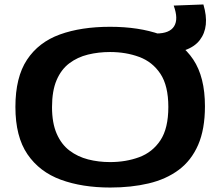

<svg xmlns="http://www.w3.org/2000/svg" viewBox="-20 -830 987 860"><path d="M474 10Q348 10 252.5 -25Q157 -60 103 -139Q49 -218 49 -351Q49 -484 101 -562.5Q153 -641 248 -675.5Q343 -710 473 -710Q602 -710 697.5 -676Q793 -642 845.5 -563.5Q898 -485 898 -354Q898 -251 867.5 -181Q837 -111 780.5 -69Q724 -27 646 -8.5Q568 10 474 10ZM473 -104Q544 -104 603.5 -126Q663 -148 698.5 -201.5Q734 -255 734 -351Q734 -446 698.5 -499.5Q663 -553 603.5 -575Q544 -597 473 -597Q421 -597 374 -585.5Q327 -574 290.5 -546.5Q254 -519 233.5 -471Q213 -423 213 -350Q213 -279 234 -231Q255 -183 291.5 -155.5Q328 -128 374.5 -116Q421 -104 473 -104ZM671 -590V-680H680Q740 -680 760 -712.5Q780 -745 758 -805L891 -810Q921 -710 874.5 -650Q828 -590 700 -590Z"/></svg>

Font: Georama Extended SemiBold
Style: Regular
Weight: 600
Width: 7
Designer: Jean-Baptiste Levee
Foundry: Production Type
Version: Version 1.000